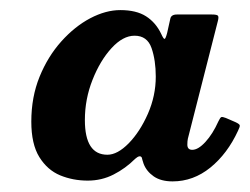

<svg xmlns="http://www.w3.org/2000/svg" viewBox="-20 -822 483 371"><path d="M440 -569.5Q419.5 -525 386.5 -498.2Q353.5 -471.5 313.5 -471.5Q291 -471.5 277 -481.2Q263 -491 257.5 -505.5Q256 -510 255.2 -512.8Q254.5 -515.5 254 -517.5Q250.5 -523.5 241 -515Q222.5 -496.5 199.5 -484.8Q176.5 -473 149.5 -473Q121 -473 96.2 -483.2Q71.5 -493.5 56 -518.5Q40.5 -543.5 40.5 -587Q40.5 -634.5 56.5 -673.8Q72.5 -713 98.5 -742Q124.5 -771 154.5 -786.8Q184.5 -802.5 212.5 -802.5Q243.5 -802.5 262.2 -790.5Q281 -778.5 291.5 -756.5Q296 -746.5 298 -746.8Q300 -747 303 -758.5L309 -785.5Q310.5 -794 322 -794H389Q399.5 -794 401.2 -791.5Q403 -789 401 -781.5L343 -554Q342 -549.5 342 -542.5Q342 -532.5 351.5 -532.5Q363 -532.5 377 -547.8Q391 -563 402 -587.5Q405.5 -595 407.8 -595.8Q410 -596.5 416.5 -594L435 -586Q442.5 -582.5 443.2 -580Q444 -577.5 440 -569.5ZM281 -674Q281 -705.5 272.8 -729.2Q264.5 -753 240 -753Q217.5 -753 195.5 -729Q173.5 -705 158.8 -667.8Q144 -630.5 144 -590Q144 -523 187.5 -523Q207 -523 228.8 -545.2Q250.5 -567.5 265.8 -602.2Q281 -637 281 -674Z"/></svg>

Font: Besley* Narrow
Style: Bold Italic
Weight: 700
Width: 4
Italic angle: -13°
Designer: Owen Earl
Foundry: indestructible type*
Version: Version 3.000; ttfautohint (v1.8.3)